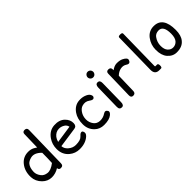

<svg xmlns="http://www.w3.org/2000/svg" viewBox="162 -1849 2939 2939"><g transform="rotate(-45 1631.5 -379.5)"><path d="M489.3 -786.1Q540 -786.1 539.1 -737.8L523.9 -31.2Q523.4 22 470.7 21Q431.6 20 428.2 -21Q356 24.9 273.9 24.4Q189.5 23.9 124.5 -40Q52.2 -112.3 48.3 -208.5Q43.9 -338.4 115.7 -426.8Q183.6 -510.3 293 -510.3Q351.6 -510.3 395.5 -485.4Q418.5 -472.2 437.5 -459L444.3 -740.7Q445.3 -785.2 489.3 -786.1ZM429.7 -131.3Q435.1 -232.9 435.1 -346.7Q348.6 -436 264.6 -415.5Q203.1 -400.4 175.8 -366.7Q137.2 -318.4 135.3 -231.9Q134.3 -176.3 175.8 -122.1Q209 -78.1 273.9 -70.8Q342.3 -63 429.7 -131.3Z M713.9 -211.4Q716.3 -156.2 763.7 -114.7Q818.4 -66.4 886.7 -66.9Q986.3 -67.9 1020.5 -106Q1053.2 -142.6 1074.2 -147Q1097.7 -151.9 1107.4 -132.3Q1130.4 -86.9 1085.9 -47.4Q1007.8 22 880.9 21Q787.6 20 717.8 -37.6Q630.9 -108.9 630.9 -231Q630.9 -331.5 685.5 -410.2Q753.9 -508.3 862.3 -515.1Q975.1 -522 1038.6 -459.5Q1098.6 -400.9 1096.2 -326.2Q1094.2 -266.1 1042 -258.8ZM724.6 -292 1011.7 -334Q1004.4 -376.5 967.3 -400.4Q924.3 -427.7 876 -427.2Q808.6 -427.2 759.8 -367.2Q738.3 -340.3 724.6 -292Z M1531.2 -103Q1574.2 -131.8 1601.6 -85.9Q1617.7 -58.6 1576.2 -22Q1522.5 23.9 1407.2 23.4Q1316.4 22.9 1256.3 -35.2Q1181.6 -107.4 1181.6 -216.3Q1181.6 -336.4 1234.9 -413.1Q1299.3 -506.3 1398.9 -513.7Q1457 -518.1 1504.9 -502.4Q1564 -482.4 1583.5 -452.1Q1613.3 -405.3 1580.1 -381.3Q1557.1 -364.7 1509.8 -399.9Q1452.6 -442.4 1380.4 -419.4Q1339.8 -406.7 1307.1 -359.9Q1270 -306.2 1268.6 -236.8Q1267.1 -171.4 1306.6 -117.2Q1342.8 -68.8 1407.2 -66.4Q1473.6 -64 1531.2 -103Z M1801.3 -732.9Q1802.2 -732.9 1803.2 -732.9Q1819.8 -732.9 1834 -724.6Q1849.1 -715.8 1856.9 -700.2Q1863.8 -687 1863.8 -671.9Q1863.8 -669.4 1863.8 -667Q1862.3 -649.4 1851.6 -635.3Q1841.8 -622.6 1830.1 -617.2Q1817.9 -610.8 1802.7 -611.3Q1801.3 -611.3 1799.8 -611.3Q1784.7 -611.8 1772 -619.6Q1758.8 -627.4 1750.5 -641.1Q1742.2 -655.3 1742.2 -671.9Q1742.2 -687.5 1750 -701.2Q1758.3 -715.3 1771 -724.1Q1784.7 -732.9 1801.3 -732.9ZM1797.9 -511.2Q1844.2 -510.3 1843.3 -447.8L1836.4 -41.5Q1835.4 24.4 1789.6 24.4Q1737.3 23.9 1738.8 -37.6L1747.1 -447.3Q1748.5 -512.2 1797.9 -511.2Z M2051.3 -534.2Q2101.1 -534.2 2101.1 -485.8Q2101.1 -477.1 2101.1 -467.8Q2155.8 -509.3 2209 -510.3Q2273.9 -511.2 2315.9 -490.2Q2390.1 -453.1 2377 -413.6Q2355.5 -351.1 2299.3 -389.2Q2255.4 -418.9 2198.7 -407.7Q2143.6 -397 2097.7 -351.6L2089.4 -31.2Q2087.9 22 2036.6 21Q1992.7 20 1994.1 -32.2L2005.4 -488.8Q2006.3 -534.2 2051.3 -534.2Z M2656.2 -16.1Q2656.2 26.9 2632.8 26.9H2595.2Q2503.9 26.9 2503.9 -70.8L2515.6 -760.7Q2515.6 -784.2 2558.1 -784.2Q2601.1 -784.2 2601.1 -760.7L2589.4 -70.8Q2589.4 -58.6 2598.1 -58.6H2632.8Q2656.2 -58.6 2656.2 -16.1Z M3017.6 -412.6Q2953.6 -411.1 2921.9 -368.2Q2873 -301.8 2873 -222.2Q2873 -145.5 2908.2 -107.4Q2944.3 -68.4 2991.2 -68.4Q3044.4 -68.4 3081.1 -107.4Q3119.6 -148.9 3120.1 -240.7Q3120.6 -414.6 3017.6 -412.6ZM3013.7 -512.2Q3211.4 -510.7 3210.9 -231Q3210.4 -111.8 3158.2 -49.8Q3099.6 24.9 2979.5 23.9Q2892.6 23.4 2832 -48.3Q2777.3 -113.3 2777.3 -231Q2777.3 -342.3 2842.8 -428.2Q2907.2 -513.2 3013.7 -512.2Z"/></g></svg>

Font: Comic Relief LRS
Style: Regular
Weight: 400
Designer: Jeff Davis
Foundry: Loudifier
Version: Version 1.0